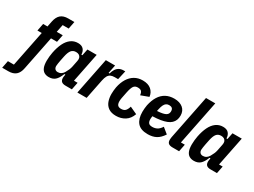

<svg xmlns="http://www.w3.org/2000/svg" viewBox="-137 -1462 3150 2385"><g transform="rotate(30 1438.0 -270.0)"><path d="M265 -419 168 65Q155 134 116.5 167Q78 200 10 200H-78L-57 94H29L132 -419H70L91 -525H153L169 -605Q183 -674 221 -707Q259 -740 327 -740H415L394 -634H308L286 -525H372L351 -419Z M806 0H716Q676 0 657 -16.5Q638 -33 638 -69Q638 -77 639 -84Q640 -91 642 -103L645 -118H631Q603 -47 568.5 -17.5Q534 12 480 12Q441 12 413.5 -4.5Q386 -21 371.5 -57Q357 -93 357 -153Q357 -184 360.5 -214.5Q364 -245 369 -273Q385 -355 414 -414Q443 -473 486.5 -505Q530 -537 587 -537Q640 -537 666 -508Q692 -479 693 -432H707L726 -525H859L775 -106H827ZM546 -97Q573 -97 594 -110.5Q615 -124 629 -148Q643 -172 654.5 -198Q666 -224 671 -250L689 -340Q695 -368 688 -387.5Q681 -407 664 -417.5Q647 -428 621 -428Q579 -428 555.5 -400Q532 -372 518 -306L504 -237Q500 -215 496 -190.5Q492 -166 492 -153Q492 -137 498 -124.5Q504 -112 516 -104.5Q528 -97 546 -97Z M1018 0H885L990 -525H1123L1099 -405H1113Q1123 -442 1139.5 -468.5Q1156 -495 1182.5 -510Q1209 -525 1247 -525H1269L1240 -397H1191Q1158 -397 1135 -386.5Q1112 -376 1097.5 -350.5Q1083 -325 1074 -280Z M1443 12Q1376 12 1335.5 -16Q1295 -44 1277.5 -91.5Q1260 -139 1260 -197Q1260 -220 1262.5 -246Q1265 -272 1269 -295Q1284 -370 1317 -424Q1350 -478 1400 -507.5Q1450 -537 1516 -537Q1593 -537 1637 -499.5Q1681 -462 1688 -401L1577 -360Q1573 -398 1557 -414Q1541 -430 1505 -430Q1466 -430 1447 -402.5Q1428 -375 1414 -306L1396 -216Q1394 -205 1392.5 -193Q1391 -181 1391 -168Q1391 -143 1397.5 -127Q1404 -111 1418 -103Q1432 -95 1454 -95Q1494 -95 1514.5 -115Q1535 -135 1548 -180L1652 -132Q1626 -58 1570 -23Q1514 12 1443 12Z M1899 12Q1796 12 1750 -42.5Q1704 -97 1704 -197Q1704 -220 1706.5 -247Q1709 -274 1713 -295Q1730 -374 1763.5 -427.5Q1797 -481 1848.5 -509Q1900 -537 1969 -537Q2008 -537 2039 -527Q2070 -517 2092.5 -498.5Q2115 -480 2127 -453Q2139 -426 2139 -392Q2139 -356 2128 -328Q2117 -300 2094.5 -278.5Q2072 -257 2036.5 -243Q2001 -229 1952 -221Q1903 -213 1839 -211Q1838 -202 1836.5 -189Q1835 -176 1835 -168Q1835 -132 1849.5 -113.5Q1864 -95 1903 -95Q1940 -95 1970 -110.5Q2000 -126 2028 -169L2108 -104Q2066 -40 2016.5 -14Q1967 12 1899 12ZM1952 -435Q1928 -435 1911 -423.5Q1894 -412 1882.5 -388.5Q1871 -365 1863 -329L1856 -296Q1904 -299 1934 -305.5Q1964 -312 1980.5 -322.5Q1997 -333 2003.5 -347.5Q2010 -362 2010 -380Q2010 -409 1995 -422Q1980 -435 1952 -435Z M2344 0H2250Q2209 0 2190.5 -16Q2172 -32 2172 -66Q2172 -74 2173.5 -85Q2175 -96 2176 -105L2303 -740H2436L2309 -106H2365Z M2887 0H2797Q2757 0 2738 -16.5Q2719 -33 2719 -69Q2719 -77 2720 -84Q2721 -91 2723 -103L2726 -118H2712Q2684 -47 2649.5 -17.5Q2615 12 2561 12Q2522 12 2494.5 -4.5Q2467 -21 2452.5 -57Q2438 -93 2438 -153Q2438 -184 2441.5 -214.5Q2445 -245 2450 -273Q2466 -355 2495 -414Q2524 -473 2567.5 -505Q2611 -537 2668 -537Q2721 -537 2747 -508Q2773 -479 2774 -432H2788L2807 -525H2940L2856 -106H2908ZM2627 -97Q2654 -97 2675 -110.5Q2696 -124 2710 -148Q2724 -172 2735.5 -198Q2747 -224 2752 -250L2770 -340Q2776 -368 2769 -387.5Q2762 -407 2745 -417.5Q2728 -428 2702 -428Q2660 -428 2636.5 -400Q2613 -372 2599 -306L2585 -237Q2581 -215 2577 -190.5Q2573 -166 2573 -153Q2573 -137 2579 -124.5Q2585 -112 2597 -104.5Q2609 -97 2627 -97Z"/></g></svg>

Font: IBM Plex Sans Condensed
Style: Bold Italic
Weight: 700
Width: 3
Italic angle: -11.31°
Designer: Mike Abbink, Paul van der Laan, Pieter van Rosmalen
Foundry: Bold Monday
Version: Version 3.201